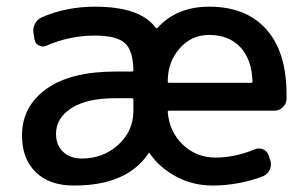

<svg xmlns="http://www.w3.org/2000/svg" viewBox="-20 -576 933 584"><path d="M150.4 -168.9Q150.4 -133.8 172.4 -113.8Q194.3 -93.8 228.5 -93.8Q293.9 -93.8 339.8 -135.7Q385.7 -177.7 385.7 -238.3V-273.4Q385.7 -277.3 380.9 -277.3H332Q244.1 -277.3 197.3 -247.1Q150.4 -216.8 150.4 -168.9ZM494.1 -239.3Q490.2 -239.3 490.2 -235.4Q495.1 -175.8 535.2 -136.7Q577.1 -96.7 635.7 -96.7Q694.3 -96.7 755.9 -122.1Q768.6 -127 780.8 -121.6Q793 -116.2 796.9 -103.5L802.7 -86.9Q806.6 -72.3 800.3 -59.1Q793.9 -45.9 780.3 -40Q706.1 -11.7 626 -11.7Q565.4 -11.7 513.7 -40Q463.9 -67.4 435.5 -109.4Q435.5 -111.3 433.6 -111.3Q431.6 -111.3 431.6 -109.4Q366.2 -11.7 206.1 -11.7Q205.1 -11.7 203.1 -11.7Q130.9 -11.7 88.9 -52.2Q46.9 -92.8 46.9 -164.1Q46.9 -252 120.6 -305.2Q194.3 -358.4 332 -358.4H380.9Q385.7 -358.4 385.7 -362.3Q384.8 -421.9 360.4 -444.3Q335 -467.8 268.6 -467.8Q192.4 -467.8 122.1 -437.5Q110.4 -431.6 98.6 -437.5Q86.9 -443.4 85 -456.1L82 -474.6Q79.1 -490.2 86.4 -503.9Q93.8 -517.6 107.4 -523.4Q181.6 -555.7 268.6 -555.7Q406.2 -555.7 453.1 -492.2Q456.1 -488.3 459 -491.2Q517.6 -555.7 616.2 -555.7Q728.5 -555.7 790 -486.8Q851.6 -418 851.6 -288.1Q851.6 -282.2 851.6 -273.4Q850.6 -259.8 839.8 -249.5Q829.1 -239.3 814.5 -239.3ZM490.2 -328.1Q490.2 -324.2 494.1 -324.2H744.1Q748 -324.2 748 -328.1Q748 -328.1 748 -328.1Q746.1 -393.6 711.9 -431.6Q676.8 -469.7 616.2 -469.7Q562.5 -469.7 527.3 -429.7Q490.2 -388.7 490.2 -328.1Z"/></svg>

Font: Gen Jyuu GothicL Medium
Style: Regular
Weight: 500
Designer: [Source Han Sans]
Ryoko NISHIZUKA  (kana & ideographs); Paul D. Hunt (Latin, Greek & Cyrillic); Wenlong ZHANG  (bopomofo
Version: Version 1.002.20150607